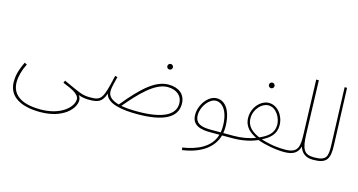

<svg xmlns="http://www.w3.org/2000/svg" viewBox="-94 -1123 3283 1762"><g transform="rotate(15 1547.5 -242.0)"><path d="M50 22C50 169 179 230 354 230C575 230 675 111 675 35C675 24 672 4 658 -13C680 -2 730 5 749 5C768 5 770 -2 770 -8C770 -13 769 -19 759 -19C684 -19 651 -41 502 -108L493 -85C554 -59 651 -26 651 30C651 103 548 206 352 206C159 206 76 132 76 19C76 -32 93 -97 125 -160L102 -171C59 -81 50 -28 50 22Z M1401 -454C1415 -454 1427 -466 1427 -480C1427 -495 1415 -507 1401 -507C1386 -507 1374 -495 1374 -480C1374 -466 1386 -454 1401 -454Z M1219 18C1478 18 1593 -53 1593 -177C1593 -271 1526 -319 1430 -319C1310 -319 1194 -219 1035 -24C963 -43 930 -77 930 -123C930 -164 950 -229 958 -263L935 -269C883 -33 868 -19 760 -19L756 5C842 5 883 -7 912 -95C931 -3 1080 18 1219 18ZM1428 -295C1511 -295 1569 -251 1569 -174C1569 -63 1446 -6 1216 -6C1154 -6 1102 -10 1061 -18C1180 -160 1308 -295 1428 -295Z M1704 230C1886 204 1992 120 2024 5H2124C2132 5 2138 -2 2138 -8C2138 -14 2135 -19 2127 -19H2029C2032 -36 2034 -54 2034 -73C2034 -225 1976 -312 1891 -312C1810 -312 1736 -211 1736 -116C1736 -11 1826 5 1913 5H1999C1963 131 1838 185 1699 207ZM1913 -19C1838 -19 1760 -29 1760 -119C1760 -203 1828 -288 1889 -288C1953 -288 2010 -218 2010 -75C2010 -55 2008 -36 2005 -19Z M2346 -530C2360 -530 2372 -542 2372 -556C2372 -571 2360 -583 2346 -583C2331 -583 2319 -571 2319 -556C2319 -542 2331 -530 2346 -530Z M2124 5C2207 5 2290 -10 2358 -41C2425 -15 2533 5 2613 5C2621 5 2627 -2 2627 -8C2627 -14 2624 -19 2616 -19C2504 -19 2431 -41 2386 -55C2460 -93 2510 -137 2510 -220C2510 -311 2447 -395 2364 -395C2289 -395 2213 -316 2213 -217C2213 -122 2281 -80 2332 -55C2272 -31 2199 -19 2128 -19ZM2235 -217C2235 -302 2303 -372 2364 -372C2443 -372 2488 -281 2488 -220C2488 -140 2435 -100 2358 -66C2295 -94 2235 -133 2235 -217Z M2613 5C2706 5 2742 -30 2758 -86C2773 -36 2810 5 2887 5C2895 5 2901 -2 2901 -8C2901 -14 2898 -19 2890 -19C2796 -19 2772 -62 2767 -207L2751 -714H2726L2743 -205C2747 -88 2743 -19 2617 -19Z M2887 5C3019 5 3044 -44 3039 -177L3019 -714H2996L3015 -175C3019 -60 3010 -19 2891 -19Z"/></g></svg>

Font: Noto Sans Arabic Thin
Style: Regular
Weight: 100
Designer: Monotype Design Team, Nadine Chahine, Nizar Qandah and Khaled Hosny
Foundry: Monotype Imaging Inc.
Version: Version 2.012